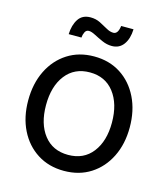

<svg xmlns="http://www.w3.org/2000/svg" viewBox="-107 -778 762 874"><g transform="rotate(15 274.5 -341.5)"><path d="M274.4 11.7Q203.1 11.7 149.2 -22.7Q95.2 -57.1 65.2 -117.7Q35.2 -178.2 35.2 -256.8Q35.2 -335.9 65.2 -397Q95.2 -458 149.2 -492.7Q203.1 -527.3 274.4 -527.3Q346.2 -527.3 399.9 -492.7Q453.6 -458 483.6 -397Q513.7 -335.9 513.7 -256.8Q513.7 -178.2 483.6 -117.7Q453.6 -57.1 399.9 -22.7Q346.2 11.7 274.4 11.7ZM274.4 -63.5Q347.7 -63.5 388.7 -116.5Q429.7 -169.4 429.7 -256.8Q429.7 -345.2 388.4 -398.7Q347.2 -452.1 274.4 -452.1Q201.7 -452.1 160.4 -398.9Q119.1 -345.7 119.1 -256.8Q119.1 -168.9 160.2 -116.2Q201.2 -63.5 274.4 -63.5ZM338.4 -593.8Q314.9 -593.8 292.5 -603.8Q270 -613.8 251.5 -623.5Q232.9 -633.3 220.7 -633.3Q208 -633.3 202.1 -621.1Q196.3 -608.9 195.3 -595.2H135.3Q136.7 -638.2 155.3 -666.5Q173.8 -694.8 212.4 -694.8Q237.3 -694.8 257.8 -684.6Q278.3 -674.3 295.9 -664.1Q313.5 -653.8 329.6 -653.8Q351.6 -653.8 356.4 -692.9H414.6Q413.1 -647.9 393.3 -620.8Q373.5 -593.8 338.4 -593.8Z"/></g></svg>

Font: Inter Display
Style: Regular
Weight: 400
Designer: Rasmus Andersson
Foundry: rsms
Version: Version 4.000;git-37864ae